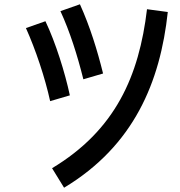

<svg xmlns="http://www.w3.org/2000/svg" viewBox="-20 -833 840 896"><path d="M369 -463 461 -490C434 -599 400 -709 353 -813L262 -781C306 -686 341 -575 369 -463ZM279 43C605 -153 728 -451 763 -777L666 -790C629 -479 519 -226 223 -48ZM214 -361 306 -388C283 -495 240 -633 192 -734L101 -702C146 -602 190 -471 214 -361Z"/></svg>

Font: Smiley Sans Oblique
Style: Regular
Weight: 400
Italic angle: -8°
Designer: oooooohmygosh, Nagisa Chen, Janine Sui, Heda Shi, Jian Li
Foundry: atelierAnchor
Version: Version 2.0.1